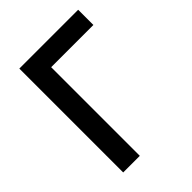

<svg xmlns="http://www.w3.org/2000/svg" viewBox="-200 -807 915 915"><g transform="rotate(-45 257.0 -350.0)"><path d="M91 0V-700H487.5V-597.5H203V0Z"/></g></svg>

Font: Geologica EX
Style: Regular
Weight: 400
Designer: Sindre Bremnes, Frode Helland
Foundry: Monokrom Skriftforlag AS
Version: Version 1.010;gftools[0.9.28]